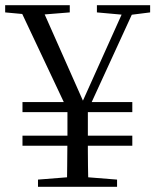

<svg xmlns="http://www.w3.org/2000/svg" viewBox="-25 -723 601 743"><path d="M300 -263 253 -262 45 -703H132L305 -313H288L293 -327L462 -703H502ZM103 -665 -5 -675V-703H245V-675L121 -665ZM261 -39H290L428 -28V0H122V-28ZM236 -193V-317H315V-193Q315 -165 315 -139Q315 -113 315.5 -80.5Q316 -48 317 0H234Q235 -48 235 -80.5Q235 -113 235.5 -139Q236 -165 236 -193ZM461 -665 350 -675V-703H556V-675L477 -665ZM62 -159V-198H487V-159ZM62 -289V-328H487V-289Z"/></svg>

Font: Noto Serif SC ExtraLight
Style: Regular
Weight: 400
Version: Version 2.002-H1;hotconv 1.1.0;makeotfexe 2.6.0